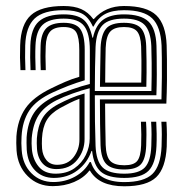

<svg xmlns="http://www.w3.org/2000/svg" viewBox="-20 -628 626 655"><path d="M404 -49.8Q361.8 -49.8 343.4 -67.6Q325 -85.5 323 -132.2Q322 -160 321.4 -205.2Q320.8 -250.5 320.8 -288.8H530.8Q532 -328 532.2 -365.4Q532.5 -402.8 532.1 -431.2Q531.8 -459.8 531.2 -472.8Q528 -537.8 499.1 -565.5Q470.2 -593.2 403 -593.2Q363.5 -593.2 338.8 -580.2Q314 -567.2 299.2 -537.5H296.8Q282 -570.2 259.2 -581.8Q236.5 -593.2 197.2 -593.2Q128.2 -593.2 98.2 -564.9Q68.2 -536.5 66 -473Q64.8 -431.5 66.8 -388.8H49.8Q48.5 -411 48.2 -431.9Q48 -452.8 48.8 -473.8Q51 -545.2 85.6 -576.4Q120.2 -607.5 197.2 -607.5Q233.2 -607.5 257 -597Q280.8 -586.5 298.2 -563H300.2Q339.5 -607.5 403 -607.5Q480.2 -607.5 513.1 -576Q546 -544.5 548.5 -473.8Q549 -457.5 549.5 -425.6Q550 -393.8 549.6 -354Q549.2 -314.2 547.5 -274.5H338.5Q338.8 -239.5 339.2 -200.5Q339.8 -161.5 340.5 -133.5Q342 -93.8 356.1 -79Q370.2 -64.2 404 -64.2Q436.2 -64.2 448.1 -78.9Q460 -93.5 461.5 -132Q462.2 -150 462.1 -168.8Q462 -187.5 460.8 -212.8H478.2Q479.8 -188.8 479.6 -168Q479.5 -147.2 478.8 -131.2Q476.8 -85.8 460.9 -67.8Q445 -49.8 404 -49.8ZM404 -21Q348.5 -21 324.1 -42.1Q299.8 -63.2 294.2 -113.2H292.2Q278 -72.2 244.1 -46.6Q210.2 -21 163.5 -21Q124 -21.2 99.2 -47Q74.5 -72.8 71.2 -117.2Q70.5 -129.5 70.5 -141.1Q70.5 -152.8 70.8 -160Q74.5 -210.2 96 -243Q117.5 -275.8 167 -299.8Q191.5 -311.2 225.4 -323Q259.2 -334.8 286.5 -341.5V-457Q286.5 -514 267.1 -539.2Q247.8 -564.5 197.2 -564.5Q147.5 -564.5 125.1 -543Q102.8 -521.5 101 -472Q100.2 -454.2 100.4 -433.1Q100.5 -412 101.5 -388.8H84.2Q82 -434.2 83.5 -472.8Q85.5 -530.8 112.6 -554.9Q139.8 -579 197.2 -579Q242.2 -579 264 -561.6Q285.8 -544.2 295.2 -499.5H297.2Q306.5 -542.2 331.8 -560.6Q357 -579 403 -579Q460.2 -579 486 -555Q511.8 -531 513.8 -472Q514 -461.2 514.5 -434.8Q515 -408.2 514.9 -373.5Q514.8 -338.8 513.5 -303H303.5Q303.2 -209.8 306 -130.5Q308 -78.8 329.8 -57.1Q351.5 -35.5 404 -35.5Q453.8 -35.5 474 -56.6Q494.2 -77.8 496.2 -130.5Q497 -148.5 497 -168.9Q497 -189.2 495.5 -212.8H513Q514 -194 514.4 -172.1Q514.8 -150.2 513.8 -129.5Q511 -69.5 486.6 -45.2Q462.2 -21 404 -21ZM303.5 -317.5H496.5Q497.8 -371 497.4 -412.9Q497 -454.8 496.2 -471.5Q493.8 -522 473.1 -543.2Q452.5 -564.5 403 -564.5Q351.2 -564.5 329.9 -542.2Q308.5 -520 306 -467.8Q304.8 -435.2 304.2 -396.9Q303.8 -358.5 303.5 -317.5ZM160 7Q109 7 74.8 -26.9Q40.5 -60.8 36.5 -114.2Q34.8 -141.8 36 -163Q40 -219 66.5 -257.9Q93 -296.8 155 -326.8Q179.5 -338.8 202 -348.6Q224.5 -358.5 250.5 -366V-457.2Q250.5 -500.2 240 -518Q229.5 -535.8 197.2 -535.8Q164 -535.8 150.5 -519.8Q137 -503.8 136 -470.2Q135.2 -456.2 135.2 -436.1Q135.2 -416 136.2 -388.8H119Q117.8 -416.8 117.9 -438.2Q118 -459.8 118.5 -471.8Q119.8 -513.2 138 -531.8Q156.2 -550.2 197.2 -550.2Q238.8 -550.2 253.9 -528.9Q269 -507.5 269 -457.5V-354.2Q239.5 -345.5 212.1 -334.8Q184.8 -324 160.8 -313Q103.8 -287 80 -251Q56.2 -215 53.5 -161.8Q52 -140.2 54 -115.8Q57.2 -67.2 87.2 -37.1Q117.2 -7 162 -7Q202.2 -7 235.5 -25.2Q268.8 -43.5 286 -75.2H290Q312 -6.8 404 -6.8Q470.8 -6.8 499.5 -34.1Q528.2 -61.5 531.2 -128.8Q532 -146.8 532 -168.5Q532 -190.2 530.5 -212.8H547.8Q549.2 -190.8 549.4 -168.5Q549.5 -146.2 548.8 -128Q545.2 -54.5 512.9 -23.5Q480.5 7.5 404 7.5Q317.8 7.5 286.8 -46H284.8Q265.8 -21.2 232.8 -7.1Q199.8 7 160 7ZM479.2 -331.8H321Q321.2 -358.2 321.9 -396.9Q322.5 -435.5 323.2 -466.2Q325.2 -510 341.8 -530.1Q358.2 -550.2 403 -550.2Q443.8 -550.2 460.5 -532.2Q477.2 -514.2 478.8 -470.5Q479.2 -455 479.9 -420.1Q480.5 -385.2 479.2 -331.8ZM338.8 -346.2H461.8Q462.8 -390.2 462.5 -422.1Q462.2 -454 461.5 -470Q459.8 -506.5 447.4 -521.1Q435 -535.8 403 -535.8Q370.5 -535.8 356.4 -520.5Q342.2 -505.2 340.5 -465Q340 -443 339.4 -408.8Q338.8 -374.5 338.8 -346.2ZM169.5 -35.5Q207.5 -35.5 233.5 -53.6Q259.5 -71.8 272.8 -99.4Q286 -127 286 -155.2V-327Q258 -320 226.6 -308.6Q195.2 -297.2 173.2 -286.2Q130.8 -264.8 111.5 -234.5Q92.2 -204.2 88.2 -156.8Q87 -139.5 88.8 -118.8Q92.2 -83.2 112.2 -59.4Q132.2 -35.5 169.5 -35.5ZM172.5 -51.2Q142.8 -51.2 125.6 -70.1Q108.5 -89 106.2 -120Q104.8 -141.2 105.8 -156.5Q108.8 -197.2 124.9 -224.9Q141 -252.5 179.2 -272.8Q199.8 -283.5 221.2 -292.8Q242.8 -302 268.5 -309.2V-153.5Q268.5 -113.8 243.4 -82.5Q218.2 -51.2 172.5 -51.2ZM174.8 -65.8Q210.8 -65.8 230.9 -91.8Q251 -117.8 251 -152.2V-291Q234.2 -284.8 218.4 -276.9Q202.5 -269 185.2 -259.5Q153 -241.5 139.1 -217.6Q125.2 -193.8 123.2 -155.8Q122.5 -144.8 122.8 -138Q123 -131.2 123.5 -121.2Q125.5 -97.2 138.6 -81.5Q151.8 -65.8 174.8 -65.8Z"/></svg>

Font: Big Shoulders Inline Display SemiBold
Style: Regular
Weight: 600
Designer: Patric King
Foundry: XO Type Co
Version: Version 1.000